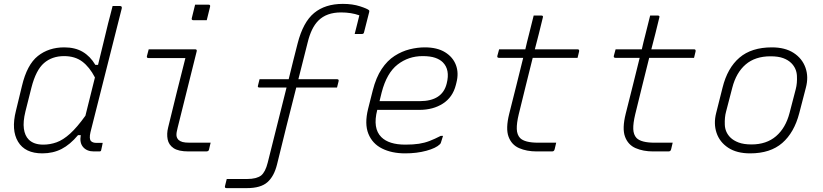

<svg xmlns="http://www.w3.org/2000/svg" viewBox="-20 -780 4240 989"><path d="M311 -536Q367 -536 406 -513Q445 -490 471 -446H485Q498 -499 511 -552.5Q524 -606 537 -660Q542 -680 547.5 -700Q553 -720 560 -749H598Q610 -749 607 -736Q568 -579 526.5 -417.5Q485 -256 446 -99Q438 -64 449 -53Q458 -44 477 -44H509Q508 -37 505.5 -26.5Q503 -16 501 -6Q500 0 492 0H463Q428 0 408.5 -22Q389 -44 396 -84H382Q341 -35 297 -12.5Q253 10 198 10Q109 10 73 -50Q37 -110 62 -209L93 -337Q119 -447 175 -491.5Q231 -536 311 -536ZM128 -61Q154 -35 203 -35Q238 -35 271.5 -47Q305 -59 341 -91.5Q377 -124 420 -184Q432 -233 444.5 -282.5Q457 -332 469 -381Q441 -435 403.5 -463Q366 -491 310 -491Q248 -491 206.5 -455Q165 -419 142 -329L111 -206Q98 -153 103 -117Q108 -81 128 -61Z M746 -526H985Q996 -526 993 -515Q968 -417 944.5 -320.5Q921 -224 895 -122Q888 -96 889 -82.5Q890 -69 900 -59Q908 -52 920.5 -48.5Q933 -45 958 -45H1065Q1063 -36 1061 -28.5Q1059 -21 1057 -11Q1056 -4 1051.5 -2Q1047 0 1043 0H951Q899 0 874 -17Q849 -34 843.5 -62.5Q838 -91 846 -123Q869 -218 890.5 -304.5Q912 -391 935 -481H745Q734 -481 737 -492Q739 -500 741.5 -509Q744 -518 746 -526ZM985 -756H1054Q1065 -756 1062 -745L1045 -676H976Q965 -676 968 -687Z M1148 142H1253Q1301 142 1325 124Q1347 106 1359 58Q1382 -34 1407 -133.5Q1432 -233 1456 -329H1317Q1305 -329 1309 -340Q1311 -349 1313 -356Q1315 -363 1317 -372H1467Q1479 -421 1490.5 -467.5Q1502 -514 1513 -556Q1541 -666 1598 -713Q1655 -760 1746 -760Q1796 -760 1834.5 -747.5Q1873 -735 1881 -727Q1883 -725 1882 -719L1855 -613Q1853 -605 1845 -605H1807L1809 -613Q1817 -645 1821.5 -662.5Q1826 -680 1831 -701Q1789 -716 1737 -716Q1662 -716 1620 -674Q1601 -655 1587.5 -627Q1574 -599 1565 -562Q1554 -519 1542 -471Q1530 -423 1517 -372H1716Q1727 -372 1724 -361L1716 -329H1506Q1481 -231 1455.5 -129.5Q1430 -28 1407 67Q1392 128 1357.5 158.5Q1323 189 1252 189H1147Q1136 189 1139 178Z M2168 -536Q2232 -536 2272.5 -511Q2313 -486 2328.5 -445Q2344 -404 2331 -354L2328 -342Q2312 -279 2261.5 -246.5Q2211 -214 2140 -214H1923V-213Q1899 -119 1944 -74Q1983 -35 2068 -35Q2109 -35 2138 -39.5Q2167 -44 2193 -54Q2219 -64 2250 -80H2262Q2260 -72 2256.5 -62.5Q2253 -53 2251 -45Q2250 -41 2246 -37Q2226 -17 2176.5 -3.5Q2127 10 2067 10Q1998 10 1948 -15Q1898 -40 1877.5 -91Q1857 -142 1876 -219L1900 -314Q1917 -381 1946 -424.5Q1975 -468 2012.5 -492Q2050 -516 2090 -526Q2130 -536 2168 -536ZM2157 -491Q2084 -491 2028 -447.5Q1972 -404 1946 -304L1935 -259H2142Q2259 -259 2281 -350Q2299 -421 2261 -459Q2246 -474 2221 -482.5Q2196 -491 2157 -491Z M2845 -45Q2843 -36 2841 -28Q2839 -20 2837 -11Q2835 -4 2831.5 -2Q2828 0 2823 0H2744Q2693 0 2654 -17Q2615 -34 2599.5 -76Q2584 -118 2603 -194Q2622 -268 2639.5 -339Q2657 -410 2675 -482H2551Q2539 -482 2542 -493Q2544 -502 2546.5 -509.5Q2549 -517 2551 -526H2686Q2690 -544 2694.5 -562.5Q2699 -581 2704 -600Q2710 -625 2716.5 -650Q2723 -675 2729 -700H2768Q2780 -700 2776 -689Q2766 -648 2756 -607.5Q2746 -567 2735 -526H2955Q2965 -526 2963 -515Q2961 -506 2959 -498.5Q2957 -491 2955 -482H2724Q2706 -410 2688 -337.5Q2670 -265 2652 -191Q2641 -145 2642 -115.5Q2643 -86 2659 -69Q2683 -45 2752 -45Z M3445 -45Q3443 -36 3441 -28Q3439 -20 3437 -11Q3435 -4 3431.5 -2Q3428 0 3423 0H3344Q3293 0 3254 -17Q3215 -34 3199.5 -76Q3184 -118 3203 -194Q3222 -268 3239.5 -339Q3257 -410 3275 -482H3151Q3139 -482 3142 -493Q3144 -502 3146.5 -509.5Q3149 -517 3151 -526H3286Q3290 -544 3294.5 -562.5Q3299 -581 3304 -600Q3310 -625 3316.5 -650Q3323 -675 3329 -700H3368Q3380 -700 3376 -689Q3366 -648 3356 -607.5Q3346 -567 3335 -526H3555Q3565 -526 3563 -515Q3561 -506 3559 -498.5Q3557 -491 3555 -482H3324Q3306 -410 3288 -337.5Q3270 -265 3252 -191Q3241 -145 3242 -115.5Q3243 -86 3259 -69Q3283 -45 3352 -45Z M3956 -536Q4024 -536 4068 -507.5Q4112 -479 4129 -431.5Q4146 -384 4131 -328L4097 -197Q4071 -97 4009.5 -43.5Q3948 10 3844 10Q3775 10 3731 -19Q3687 -48 3671 -95.5Q3655 -143 3669 -198L3702 -329Q3727 -430 3789 -483Q3851 -536 3956 -536ZM3949 -490Q3870 -490 3821 -448Q3772 -406 3752 -328L3720 -205Q3712 -176 3713.5 -137.5Q3715 -99 3742 -72Q3758 -56 3784.5 -46Q3811 -36 3851 -36Q3928 -36 3977.5 -78.5Q4027 -121 4047 -198L4079 -321Q4087 -351 4085 -389.5Q4083 -428 4056 -455Q4040 -471 4014.5 -480.5Q3989 -490 3949 -490Z"/></svg>

Font: Recursive Mn Lnr St Lt
Style: Italic
Weight: 300
Italic angle: -15°
Monospace: yes
Version: Version 1.079;hotconv 1.0.112;makeotfexe 2.5.65598; ttfautoh